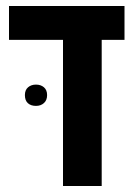

<svg xmlns="http://www.w3.org/2000/svg" viewBox="-20 -620 445 640"><path d="M395 -487H319V0H190V-487H10V-600H395ZM100 -338Q116 -338 126.5 -329Q137 -320 137 -303Q137 -286 126.5 -276.5Q116 -267 100 -267Q83 -267 73 -276Q63 -285 63 -303Q63 -320 73.5 -329Q84 -338 100 -338Z"/></svg>

Font: Noto Sans Hebrew Cond
Style: Bold
Weight: 700
Width: 2
Designer: Monotype Design Team
Foundry: Monotype Imaging Inc.
Version: Version 1.000